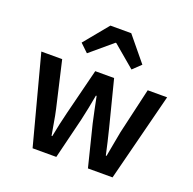

<svg xmlns="http://www.w3.org/2000/svg" viewBox="-130 -873 1008 1004"><g transform="rotate(20 374.0 -371.0)"><path d="M154 0 24 -491H140L199 -236Q207 -201 212.5 -166Q218 -131 225 -95H229Q236 -131 243.5 -166Q251 -201 260 -236L324 -491H429L494 -236Q503 -201 511 -166Q519 -131 527 -95H531Q538 -131 544 -166Q550 -201 557 -236L616 -491H724L599 0H462L405 -229Q397 -264 390 -298.5Q383 -333 375 -372H371Q364 -333 357 -298Q350 -263 342 -228L286 0ZM206 -607 317 -742H433L544 -607L499 -564L377 -667H373L251 -564Z"/></g></svg>

Font: TT Toshiba Sans Medium
Style: Regular
Weight: 500
Designer: Paul D. Hunt
Foundry: Toshiba Corporation
Version: Version 2.020;PS 2.000;hotconv 1.0.86;makeotf.lib2.5.63406